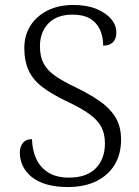

<svg xmlns="http://www.w3.org/2000/svg" viewBox="-20 -744 559 774"><path d="M253 10Q205 10 168.5 -0.5Q132 -11 108 -30.5Q84 -50 72 -75Q60 -100 60 -129Q60 -145 66 -157.5Q72 -170 82.5 -176.5Q93 -183 109 -183Q110 -138 126.5 -103Q143 -68 175.5 -48Q208 -28 258 -28Q329 -28 366 -65.5Q403 -103 403 -166Q403 -205 388 -233Q373 -261 338.5 -285.5Q304 -310 246 -337Q188 -365 150.5 -393.5Q113 -422 95.5 -460Q78 -498 78 -550Q78 -602 103 -641Q128 -680 172.5 -702Q217 -724 275 -724Q329 -724 367.5 -708.5Q406 -693 427.5 -668Q449 -643 449 -613Q449 -587 435 -573.5Q421 -560 396 -560Q396 -596 383 -624.5Q370 -653 343 -669Q316 -685 273 -685Q209 -685 175 -649.5Q141 -614 141 -557Q141 -516 156 -488Q171 -460 202.5 -438Q234 -416 285 -392Q338 -366 379 -338.5Q420 -311 444 -273.5Q468 -236 468 -181Q468 -123 442.5 -80.5Q417 -38 369 -14Q321 10 253 10Z"/></svg>

Font: Noto Serif Khmer Light
Style: Regular
Weight: 300
Version: Version 2.003